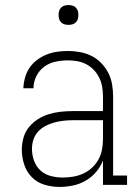

<svg xmlns="http://www.w3.org/2000/svg" viewBox="-20 -729 540 757"><path d="M214 8Q185 8 156 -0.5Q127 -9 106 -30Q85 -51 75.5 -80Q66 -109 66 -138Q66 -162 72.5 -185.5Q79 -209 94 -227.5Q109 -246 129.5 -259Q150 -272 173 -279Q196 -286 220 -288.5Q244 -291 268 -291H386V-348Q386 -367 383 -385.5Q380 -404 372 -421Q364 -438 351 -452Q338 -466 321.5 -475Q305 -484 286 -487.5Q267 -491 248 -491Q224 -491 199.5 -486Q175 -481 155 -466.5Q135 -452 123.5 -429Q112 -406 112 -381H72Q73 -403 79 -424Q85 -445 97 -462.5Q109 -480 126.5 -493Q144 -506 164 -514Q184 -522 205.5 -525Q227 -528 248 -528Q272 -528 296 -523.5Q320 -519 341 -508.5Q362 -498 379 -480.5Q396 -463 407 -441.5Q418 -420 422 -396Q426 -372 426 -348V-37H481V0H386V-96Q376 -71 358.5 -50.5Q341 -30 317.5 -16.5Q294 -3 267.5 2.5Q241 8 214 8ZM227 -29Q248 -29 268.5 -32.5Q289 -36 308 -44.5Q327 -53 342.5 -67.5Q358 -82 368 -100Q378 -118 382 -138.5Q386 -159 386 -180V-255H268Q249 -255 230.5 -253Q212 -251 194 -246Q176 -241 159.5 -232.5Q143 -224 130.5 -210.5Q118 -197 112 -179Q106 -161 106 -142Q106 -119 114 -96Q122 -73 139.5 -57Q157 -41 180.5 -35Q204 -29 227 -29ZM250 -631Q242 -631 234.5 -633Q227 -635 221 -641Q215 -647 213 -654.5Q211 -662 211 -670Q211 -678 213 -685.5Q215 -693 221 -699Q227 -705 234.5 -707Q242 -709 250 -709Q258 -709 265.5 -707Q273 -705 279 -699Q285 -693 287 -685.5Q289 -678 289 -670Q289 -662 287 -654.5Q285 -647 279 -641Q273 -635 265.5 -633Q258 -631 250 -631Z"/></svg>

Font: Iosevka Curly Slab Extralight
Style: Regular
Weight: 200
Monospace: yes
Designer: Belleve Invis
Foundry: Belleve Invis
Version: Version 22.1.2; ttfautohint (v1.8.4)